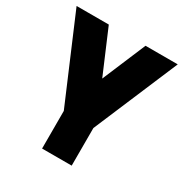

<svg xmlns="http://www.w3.org/2000/svg" viewBox="-163 -628 915 955"><g transform="rotate(30 294.5 -150.0)"><path d="M4 -500 210 -16V200H380V-16L585 -500H400L295 -251L189 -500Z"/></g></svg>

Font: Unageo
Style: Black
Weight: 900
Designer: Richard Sepsi
Foundry: Richard Sepsi
Version: Version 2.000